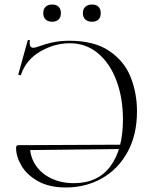

<svg xmlns="http://www.w3.org/2000/svg" viewBox="-20 -816 680 848"><path d="M51 -163Q51 -170 54 -172.5Q57 -175 63 -175H112Q112 -125 137 -87Q162 -49 206.5 -28Q251 -7 306 -7Q412 -7 467.5 -81.5Q523 -156 523 -288Q523 -383 494.5 -459.5Q466 -536 413 -580.5Q360 -625 288 -625Q221 -625 158.5 -589Q96 -553 73 -487Q72 -483 66 -484Q60 -485 61 -488L102 -636Q103 -640 108 -639.5Q113 -639 112 -635Q111 -632 111 -626Q111 -605 128 -605Q131 -605 139 -607Q184 -623 216 -629.5Q248 -636 287 -636Q396 -636 462.5 -591Q529 -546 557 -475.5Q585 -405 585 -324Q585 -220 543 -144Q501 -68 429.5 -28Q358 12 271 12Q197 12 147.5 -16Q98 -44 74.5 -84.5Q51 -125 51 -163ZM527 -158 101 -153V-175L526 -177ZM171 -758Q171 -776 181.5 -786Q192 -796 211 -796Q229 -796 239 -786Q249 -776 249 -758Q249 -740 239 -730Q229 -720 211 -720Q192 -720 181.5 -730Q171 -740 171 -758ZM346 -758Q346 -776 357 -786Q368 -796 386 -796Q405 -796 415 -786Q425 -776 425 -758Q425 -740 415 -730Q405 -720 386 -720Q368 -720 357 -730Q346 -740 346 -758Z"/></svg>

Font: Cormorant Unicase Light
Style: Regular
Weight: 300
Designer: Christian Thalmann (Catharsis Fonts)
Foundry: Catharsis Fonts
Version: Version 4.000